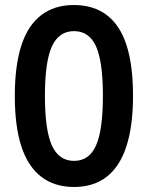

<svg xmlns="http://www.w3.org/2000/svg" viewBox="-20 -735 589 765"><path d="M275 10Q197 10 144 -31Q91 -72 65 -152Q39 -232 39 -353Q39 -473 65 -553.5Q91 -634 144 -674.5Q197 -715 274 -715Q353 -715 406 -674.5Q459 -634 484.5 -554Q510 -474 510 -354Q510 -234 484 -153Q458 -72 405.5 -31Q353 10 275 10ZM275 -94Q335 -94 362.5 -155Q390 -216 390 -354Q390 -490 362.5 -550.5Q335 -611 275 -611Q215 -611 187 -550.5Q159 -490 159 -353Q159 -216 187 -155Q215 -94 275 -94Z"/></svg>

Font: Nunito Sans 10pt SemiCondensed
Style: Bold
Weight: 700
Width: 4
Designer: Vernon Adams
Foundry: Vernon Adams
Version: Version 3.101;gftools[0.9.27]